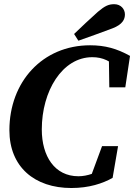

<svg xmlns="http://www.w3.org/2000/svg" viewBox="-20 -896 652 934"><path d="M327 18.6C413.5 18.6 479.1 -3.4 527.8 -30.7L554.3 -185H476.4L417 -24.3L492.3 -80.3C449.6 -56.4 406.2 -38.6 361.5 -38.6C246.2 -38.6 183.3 -135.6 183.3 -266.4C183.3 -453.2 282.8 -617.8 429.2 -617.8C479.6 -617.8 519.9 -598.9 559.9 -557.3L509.6 -619.8L511.7 -471.2H589.5L612.5 -624.1C548.3 -659.8 490.8 -675.7 418.4 -675.7C186.5 -675.7 25.7 -497.7 25.7 -262.4C25.7 -83.7 148.6 18.6 327 18.6ZM340.4 -730.7 361.3 -698C416.3 -717.1 471.6 -737.4 526.6 -757.9C577.4 -777.1 587.7 -803.1 587.7 -825.8C587.7 -851.1 568.6 -875.6 535.7 -875.6C508.6 -875.6 490.7 -867.7 456.2 -838.6C416.8 -803.7 378.4 -767 340.4 -730.7Z"/></svg>

Font: Source Serif 4 Variable
Style: Italic
Weight: 400
Italic angle: -12°
Designer: Frank Grießhammer
Foundry: Adobe Systems Incorporated
Version: Version 4.004;hotconv 1.0.116;makeotfexe 2.5.65601